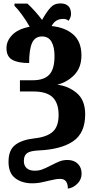

<svg xmlns="http://www.w3.org/2000/svg" viewBox="-20 -874 536 1127"><path d="M333 176Q309 176 265 187Q233 195 213 198.5Q193 202 169 202Q109 202 69.5 172Q30 142 30 76Q30 6 70 -24Q110 -54 183 -62Q256 -70 290 -101Q324 -132 324 -199Q324 -269 289 -303Q254 -337 176 -337H97V-403H174Q238 -403 269 -435.5Q300 -468 300 -545Q300 -599 282 -629.5Q264 -660 227 -660Q185 -660 168 -621.5Q151 -583 151 -504Q86 -504 52 -523Q18 -542 18 -592Q18 -634 52 -669Q86 -704 154 -717Q137 -749 109.5 -786.5Q82 -824 65 -840V-853H141Q188 -809 227 -757Q252 -802 275 -828Q298 -854 334 -854Q397 -854 397 -791Q397 -783 393 -771.5Q389 -760 382 -752Q371 -763 351 -763Q304 -763 283 -721Q363 -713 410.5 -671Q458 -629 458 -549Q458 -477 416 -434Q374 -391 316 -377Q382 -369 431 -327.5Q480 -286 480 -203Q480 -93 409.5 -45Q339 3 208 9Q158 11 139 25Q120 39 120 71Q120 98 136.5 113Q153 128 184 128Q208 128 228 120.5Q248 113 279 97Q310 81 330.5 73Q351 65 376 65Q414 65 436.5 87Q459 109 459 145Q459 180 433.5 205Q408 230 378 233Q379 209 368.5 192.5Q358 176 333 176Z"/></svg>

Font: Noto Serif CondBlack
Style: Regular
Weight: 900
Width: 3
Designer: Monotype Design Team
Foundry: Monotype Imaging Inc.
Version: Version 1.001